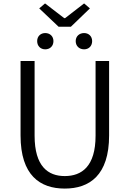

<svg xmlns="http://www.w3.org/2000/svg" viewBox="-20 -1088 756 1121"><path d="M358 13C502 13 617 -64 617 -297V-732H538V-296C538 -116 457 -60 358 -60C261 -60 182 -116 182 -296V-732H100V-297C100 -64 214 13 358 13ZM322 -932H394L505 -1039L471 -1068L360 -982H355L243 -1068L209 -1039ZM244 -800C272 -800 292 -819 292 -848C292 -876 272 -895 244 -895C217 -895 197 -876 197 -848C197 -819 217 -800 244 -800ZM471 -800C498 -800 518 -819 518 -848C518 -876 498 -895 471 -895C443 -895 422 -876 422 -848C422 -819 443 -800 471 -800Z"/></svg>

Font: Noto Sans HK DemiLight
Style: Regular
Weight: 350
Designer: Ryoko NISHIZUKA 西塚涼子 (kana, bopomofo & ideographs); Paul D. Hunt (Latin, Greek & Cyrillic); Sandoll Communications 산돌커뮤니
Foundry: Adobe
Version: Version 2.004;hotconv 1.0.118;makeotfexe 2.5.65603